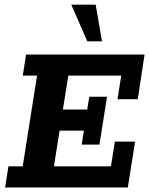

<svg xmlns="http://www.w3.org/2000/svg" viewBox="-20 -822 654 842"><path d="M2.4 0 17 -92.6H79.6L142.5 -490.4H79.9L94.4 -583H614.1L584.1 -387.1H495.4L511.6 -490.4H279.5L255.8 -341.7H362.4L371.6 -397.8H449.4L416.1 -188H338.3L347.8 -249.1H241.3L216.6 -92.6H466.5L483.7 -200.9H572.4L540.6 0ZM362.9 -640.8 292.5 -801.5H399.6L427.3 -640.8Z"/></svg>

Font: Rokkitt SemiBold
Style: Italic
Weight: 600
Italic angle: -9°
Designer: Vernon Adams
Foundry: Vernon Adams
Version: Version 3.103